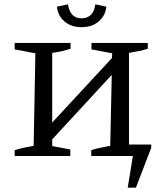

<svg xmlns="http://www.w3.org/2000/svg" viewBox="-20 -723 764 890"><path d="M358 -597Q310 -597 279 -623.5Q248 -650 244 -692L295 -703Q305 -638 358 -638Q383 -638 400 -653Q417 -668 422 -703L473 -692Q469 -651 438 -624Q407 -597 358 -597ZM48 0V-27Q70 -34 91.5 -38.5Q113 -43 136 -47L144 -476L48 -494V-524H307V-497Q289 -491 267.5 -486Q246 -481 222 -478V-155L499 -454L500 -476L404 -494V-524H665V-497Q646 -491 625 -486.5Q604 -482 578 -478V-53H681V-38L610 147H572L596 0H403V-27Q425 -34 447 -38.5Q469 -43 491 -47L498 -376L222 -77V-46L306 -30V0Z"/></svg>

Font: Piazzolla SC
Style: Regular
Weight: 400
Designer: Juan Pablo del Peral
Foundry: Huerta Tipografica
Version: Version 1.330